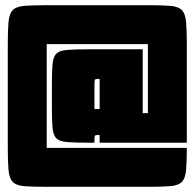

<svg xmlns="http://www.w3.org/2000/svg" viewBox="-20 -720 750 740"><path d="M530 -530V-284H550V-550H160V-150H700Q700 -94 697 -63Q694 -32 680.5 -18.5Q667 -5 635.5 -2.5Q604 0 547 0H160Q104 0 73.5 -2.5Q43 -5 29.5 -18.5Q16 -32 13 -63Q10 -94 10 -150V-550Q10 -606 13 -637Q16 -668 29.5 -681.5Q43 -695 74.5 -697.5Q106 -700 163 -700H547Q604 -700 635.5 -697.5Q667 -695 680.5 -681.5Q694 -668 697 -637Q700 -606 700 -550V-170H364V-200Q349 -200 346.5 -197.5Q344 -195 344 -180V-170H318Q266 -170 237.5 -172.5Q209 -175 197 -187Q185 -199 182.5 -227.5Q180 -256 180 -308V-392Q180 -444 182.5 -472.5Q185 -501 197 -513Q209 -525 237.5 -527.5Q266 -530 318 -530ZM344 -300H364V-416Q349 -416 346.5 -413.5Q344 -411 344 -396Z"/></svg>

Font: Badeen Display
Style: Regular
Weight: 400
Version: Version 1.000; ttfautohint (v1.8.4.7-5d5b)